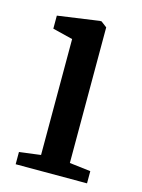

<svg xmlns="http://www.w3.org/2000/svg" viewBox="-91 -613 494 668"><g transform="rotate(15 155.5 -279.0)"><path d="M31.5 -44 108.5 -54V-471.5L36 -489.5V-536.5L185 -557.5H191.5L212.5 -541.5V-53L288.5 -44V0H31.5Z"/></g></svg>

Font: Merriweather 12pt
Style: Regular
Weight: 400
Designer: Eben Sorkin
Foundry: Eben Sorkin
Version: Version 2.100